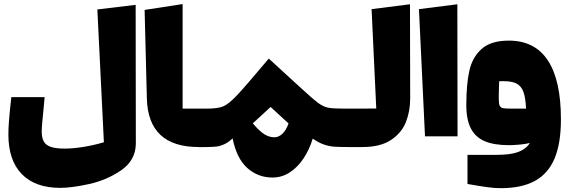

<svg xmlns="http://www.w3.org/2000/svg" viewBox="-20 -683 2852 962"><path d="M660.6 39.6Q658.2 121.6 586.4 170.7Q514.6 219.7 426.8 239Q338.9 258.3 282.2 258.3Q156.2 258.3 89.1 189.2Q22 120.1 22 -9.3Q22 -36.1 24.7 -73.7Q27.3 -111.3 36.6 -196.3H203.6L198.2 -137.7Q193.8 -95.2 191.4 -66.4Q189 -37.6 189 -24.4Q189 7.8 199.7 26.4Q210.4 44.9 235.4 53.2Q260.3 61.5 303.7 61.5Q346.2 61.5 397.7 53.2Q449.2 44.9 500.5 29.8L467.8 -635.7L659.7 -658.7Z M895 -138.7H1019.5V53.7H975.6Q721.7 53.7 715.8 -190.4L704.6 -633.3L895 -662.6Z M1014.6 -138.7Q1070.8 -138.7 1098.1 -149.9Q1125.5 -161.1 1167.5 -205.6Q1209.5 -250 1326.7 -389.6L1479.5 -249.5Q1546.4 -188 1572.8 -168.2Q1599.1 -148.4 1623.3 -143.6Q1647.5 -138.7 1707 -138.7H1776.4V53.7H1721.7Q1677.7 53.7 1652.8 51.8Q1627.9 49.8 1602.1 40.8Q1576.2 31.7 1546.9 11.7Q1529.8 67.4 1500.5 111.3Q1471.2 155.3 1431.6 180.9Q1392.1 206.5 1345.2 206.5Q1272.5 206.5 1219 158.7Q1165.5 110.8 1145.5 10.3Q1124.5 30.3 1103.5 39.8Q1082.5 49.3 1064.5 51.3Q1046.4 53.2 1019.5 53.7L975.6 54.2V-138.7ZM1335.9 -147 1246.6 -64.9Q1280.3 -25.4 1304.7 -10.3Q1329.1 4.9 1354.5 4.9Q1376 4.9 1394.8 -12.7Q1413.6 -30.3 1425.8 -64.5Z M1732.4 -138.7 1865.2 -139.2 1841.8 -637.2 2034.2 -661.6 2035.2 -189.5Q2035.2 -126 2013.9 -71.8Q1992.7 -17.6 1939.5 18.1Q1886.2 53.7 1795.9 53.7H1732.4Z M2079.1 -637.2 2271.5 -661.6 2272.5 0H2109.4Z M2470.7 92.8Q2539.6 92.8 2578.1 77.9Q2616.7 63 2634.8 33.2Q2616.2 38.6 2584 41.5Q2551.8 44.4 2530.8 44.4Q2456.1 44.4 2409.2 24.7Q2362.3 4.9 2339.4 -39.1Q2316.4 -83 2316.4 -156.2Q2316.4 -259.3 2331.5 -327.9Q2346.7 -396.5 2393.3 -438Q2439.9 -479.5 2529.3 -479.5Q2659.7 -479.5 2725.1 -380.1Q2790.5 -280.8 2790.5 -85Q2790.5 34.7 2758.8 110.6Q2727.1 186.5 2660.6 223.1Q2594.2 259.8 2489.3 259.8Q2456.5 259.8 2419.7 254.6Q2382.8 249.5 2322.3 238.8V92.8ZM2615.7 -138.7Q2613.3 -193.4 2602.5 -222.7Q2591.8 -252 2568.4 -264.2Q2544.9 -276.4 2502 -276.4Q2488.3 -276.4 2481 -275.9L2479.5 -225.1Q2479 -211.4 2479 -189.9Q2479 -163.6 2483.6 -153.6Q2488.3 -143.6 2500.2 -141.1Q2512.2 -138.7 2544.4 -138.7Z"/></svg>

Font: SG Kara Bold
Style: Regular
Weight: 400
Designer: Damoon Khanjanzadeh
Version: Version 1.000